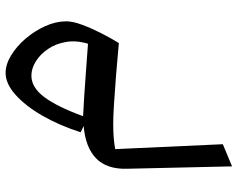

<svg xmlns="http://www.w3.org/2000/svg" viewBox="-100 -357 829 669"><g transform="rotate(-90 314.5 -22.5)"><path d="M210 -145.5 188 -155.8Q211.9 -230 245.8 -289.1Q279.8 -348.1 318.6 -382.8Q357.4 -417.5 395 -417.5Q424.3 -417.5 455.8 -398.4Q487.3 -379.4 514.2 -348.1Q541 -316.9 557.9 -279.5Q574.7 -242.2 574.7 -206.1Q574.7 -183.1 562.5 -150.4Q550.3 -117.7 533 -83.7Q515.6 -49.8 499 -22.9Q440.4 -28.3 385.5 -32.7Q330.6 -37.1 286.6 -39.8Q242.7 -42.5 217.8 -42.5Q190.9 -42.5 169.4 -40.8Q147.9 -39.1 129.4 -35.6L146.5 339.4L69.3 371.6L61 4.9Q59.1 -64.9 97.2 -102.1Q135.3 -139.2 210 -145.5ZM244.1 -147.5Q270 -146.5 312.7 -143.6Q355.5 -140.6 404.3 -137.2Q453.1 -133.8 496.6 -130.4Q508.8 -170.4 502.9 -206.1Q497.1 -241.7 478.8 -269Q460.4 -296.4 435.5 -312Q410.6 -327.6 385.3 -327.6Q344.7 -327.6 311.3 -283.4Q277.8 -239.3 244.1 -147.5Z"/></g></svg>

Font: Pinar Medium
Style: Regular
Weight: 500
Designer: Amin Abedi
Version: Version 3.000